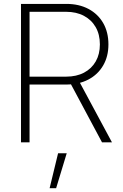

<svg xmlns="http://www.w3.org/2000/svg" viewBox="-20 -748 649 1009"><path d="M90.3 0V-727.5H328.6Q395.5 -727.5 445.3 -700.9Q495.1 -674.3 522.5 -626.5Q549.8 -578.6 549.8 -514.6Q549.8 -451.7 522.2 -404.1Q494.6 -356.4 444.6 -330.1Q394.5 -303.7 327.1 -303.7H114.7V-345.2H327.6Q381.8 -345.2 421.6 -366.2Q461.4 -387.2 483.2 -425.3Q504.9 -463.4 504.9 -514.6Q504.9 -566.9 482.9 -605.2Q460.9 -643.6 421.1 -664.8Q381.3 -686 327.1 -686H135.3V0ZM516.1 0 339.8 -329.6H391.1L568.4 0ZM240.7 241.2 285.2 57.6H330.6L274.9 241.2Z"/></svg>

Font: Inter 24pt ExtraLight
Style: Regular
Weight: 250
Designer: Rasmus Andersson
Foundry: rsms
Version: Version 4.001;git-66647c0bb